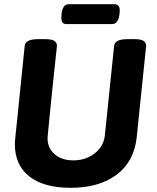

<svg xmlns="http://www.w3.org/2000/svg" viewBox="-20 -889 752 917"><path d="M622 -702Q654 -702 666 -693.5Q678 -685 678 -670L633 -234Q621 -118 537.5 -55Q454 8 317 8Q190 8 120.5 -46Q51 -100 51 -201Q51 -207 51.5 -215Q52 -223 54.5 -246Q57 -269 62 -317Q67 -365 75.5 -450.5Q84 -536 98 -670Q101 -702 162 -702H196Q228 -702 240 -693.5Q252 -685 252 -670Q238 -541 229.5 -458.5Q221 -376 216.5 -329.5Q212 -283 210 -262.5Q208 -242 207.5 -236Q207 -230 207 -229Q207 -182 241 -152.5Q275 -123 331 -123Q371 -123 403.5 -138.5Q436 -154 457 -181.5Q478 -209 481 -244L525 -670Q528 -702 589 -702ZM526 -869Q539 -869 545.5 -861.5Q552 -854 552 -839Q552 -829 549.5 -813.5Q547 -798 539 -786Q531 -774 515 -774H299Q285 -774 279 -781Q273 -788 273 -804Q273 -815 275 -830Q277 -845 285 -857Q293 -869 310 -869Z"/></svg>

Font: Asap VF Beta
Style: Italic
Weight: 400
Italic angle: -6°
Designer: Pablo Cosgaya
Foundry: Pablo Cosgaya
Version: Version 1.007